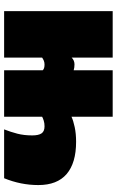

<svg xmlns="http://www.w3.org/2000/svg" viewBox="167 -748 580 955"><g transform="rotate(-90 457.5 -270.0)"><path d="M355 0V-205Q336 -196 303.5 -189Q271 -182 230 -182Q125 -182 70 -229Q15 -276 15 -370Q15 -457 49 -540H292Q279 -507 270.5 -474Q262 -441 262 -400Q262 -369 272 -354Q282 -339 307 -339Q323 -339 335.5 -343Q348 -347 355 -351V-540H586V-348Q594 -339 614 -339Q625 -339 633.5 -342.5Q642 -346 649 -351V-540H880V0H649V-204Q635 -190 615 -190Q608 -190 600 -191Q592 -192 586 -194V0Z"/></g></svg>

Font: Kanit Black
Style: Regular
Weight: 900
Designer: Katatrad Team
Foundry: CadsonDemak
Version: Version 2.000; ttfautohint (v1.8.3)